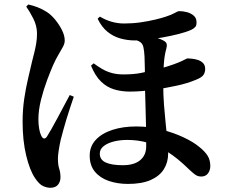

<svg xmlns="http://www.w3.org/2000/svg" viewBox="-20 -805 1040 880"><path d="M438 -728.8Q463.5 -713.4 491.6 -705.3Q519.8 -697.3 548.9 -697.3Q587.9 -697.3 624.4 -702.6Q661 -707.9 691.1 -715.1Q721.1 -722.3 739.4 -728.5Q767 -737.5 781.1 -745.8Q795.1 -754 801.6 -754Q819.2 -754 837.4 -749.1Q855.6 -744.2 868.1 -733.1Q880.7 -722.1 880.7 -703.8Q881.4 -688.4 874.9 -681.3Q868.3 -674.2 857.4 -668.7Q833.4 -657.9 798.1 -649Q762.7 -640.1 724.6 -633.3Q686.6 -626.5 652.9 -623.1Q619.3 -619.6 598.8 -619.6Q563.9 -619.6 531.1 -628.9Q498.3 -638.2 471.9 -660Q445.5 -681.8 427.4 -719.4ZM409.4 -514.7Q429 -500 448.6 -488.6Q468.2 -477.2 492.1 -470.5Q516 -463.9 545.7 -463.9Q591.3 -463.9 624 -470.2Q656.7 -476.5 684.9 -483.2Q715 -490.5 745.1 -499.9Q775.2 -509.3 797.9 -518.5Q816 -526.1 826.4 -531.7Q836.8 -537.3 839.3 -537.3Q844.6 -537.3 857.8 -536.1Q871 -535 885.3 -530.8Q899.5 -526.5 910 -516.7Q920.4 -506.9 920.4 -488.7Q920.4 -473 912.3 -461.3Q904.2 -449.7 878.7 -439.6Q839.2 -422.9 789.8 -412.3Q740.4 -401.8 693.4 -394.5Q660.2 -390.2 632.3 -387.7Q604.4 -385.2 574.9 -385.2Q536.6 -385.2 503.2 -395.3Q469.7 -405.3 443.1 -431.1Q416.4 -456.8 397.1 -504.3ZM578.6 -629.5 617.9 -646.2Q636.5 -644.6 657.4 -640.8Q678.2 -636.9 697.8 -631.5Q717.4 -626 729.3 -619Q742.1 -612.3 744 -603.1Q745.9 -593.9 741.9 -580.2Q733.1 -549.8 730.6 -506.8Q728.1 -463.9 728.1 -422Q728.1 -369.3 731.7 -323.6Q735.3 -278 739.4 -238.4Q743.5 -198.9 747.1 -164.6Q750.7 -130.3 750.7 -101.1Q750.7 -60.7 730.9 -29.3Q711.2 2.1 670.7 20Q630.1 38 566.4 38Q518.7 38 478.6 24.3Q438.6 10.6 414.8 -18.2Q391.1 -47.1 391.1 -91.7Q391.1 -134 418.8 -163.9Q446.5 -193.8 494.8 -209.6Q543.1 -225.4 604.4 -225.4Q664.3 -225.4 719.6 -211.3Q775 -197.1 820.2 -176Q865.5 -154.9 893.5 -131.5Q919.9 -110.5 931.9 -90.7Q943.9 -70.9 943.9 -43.7Q943.9 -25 933.4 -10.4Q922.8 4.1 902.1 4.1Q885.1 4.1 872 -6.4Q858.9 -16.9 846 -29.1Q793.7 -80.4 747.3 -109.5Q700.9 -138.6 656.4 -151.2Q612 -163.7 562.8 -163.7Q530.6 -163.7 501.9 -156.6Q473.3 -149.4 455.3 -135.4Q437.4 -121.3 437.4 -100.8Q437.4 -72.9 464.3 -60.4Q491.2 -47.8 543 -47.8Q594.8 -47.8 622.4 -70.7Q650.1 -93.6 650.1 -134.7Q650.1 -182.8 649.2 -227.6Q648.3 -272.3 647.1 -311.5Q646 -350.7 645.1 -382.7Q644.2 -414.8 644.2 -436.9Q644.2 -461.4 643.9 -490.4Q643.7 -519.3 642.4 -545.6Q641 -572 637.4 -587.9Q633.7 -609.3 613.3 -617.4Q592.9 -625.5 578.6 -629.5ZM100.3 -774.7 109.8 -784.5Q131 -779.7 151.9 -771.9Q172.8 -764 194.9 -749.9Q213.7 -737.9 232.6 -715.2Q251.4 -692.4 264.1 -667Q276.7 -641.5 276.7 -619.5Q276.7 -606.1 269 -591.3Q261.3 -576.5 249 -556.4Q236.8 -536.3 223.3 -506.2Q212.1 -480.7 196.1 -438.3Q180.2 -396 168.1 -348.2Q156 -300.4 156 -258.1Q156 -234 159.7 -213.9Q163.4 -193.7 169.1 -183Q174.8 -171.1 181.7 -170.2Q188.7 -169.4 195.4 -179.4Q202.7 -190.6 215.9 -213.9Q229.2 -237.2 244.4 -265.9Q259.6 -294.6 274.6 -322.5Q289.5 -350.4 299.7 -369.4L318.2 -361.8Q310.4 -339.6 301.9 -313.2Q293.3 -286.9 284.8 -259.5Q276.3 -232.1 269.6 -206.9Q262.9 -181.8 257.9 -162.7Q252.3 -137 248.9 -114.4Q245.5 -91.9 245.5 -78.4Q245.5 -49.8 251.4 -31.7Q257.2 -13.6 257.2 7.2Q257.2 27.9 245.7 41.8Q234.1 55.7 210.5 55.7Q195.6 55.7 177.7 47.9Q159.8 40.1 140.6 11.2Q116.3 -24.4 99.9 -92.5Q83.6 -160.7 83.6 -247.1Q83.6 -301.8 91.1 -352.7Q98.7 -403.5 109.2 -447.2Q119.7 -490.9 126.7 -522.2Q132.5 -544.5 137.5 -565.1Q142.6 -585.7 146.1 -607Q149.6 -628.2 149.6 -651.2Q149.6 -686.7 132.3 -720.5Q115 -754.3 100.3 -774.7Z"/></svg>

Font: Noto Serif KR
Style: Regular
Weight: 200
Designer: Ryoko NISHIZUKA 西塚涼子 (kana & ideographs); Frank Grießhammer (Latin, Greek & Cyrillic); Wenlong ZHANG 张文龙 (bopomofo); San
Foundry: Adobe
Version: Version 2.001;hotconv 1.1.0;makeotfexe 2.6.0